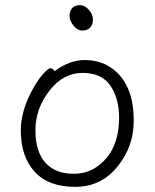

<svg xmlns="http://www.w3.org/2000/svg" viewBox="-20 -715 602 748"><path d="M342 -639Q342 -619 331 -607.5Q320 -596 301 -596Q282 -596 266.5 -615Q251 -634 251 -653Q251 -672 261.5 -683.5Q272 -695 291 -695Q310 -695 326 -677Q342 -659 342 -639ZM193 -438Q251 -481 309.5 -481Q368 -481 410 -453Q501 -393 501 -245Q501 -145 440 -69Q376 13 272.5 13Q169 13 115 -46Q61 -105 61 -207Q61 -286 110 -372Q130 -407 149 -428Q168 -449 176.5 -449Q185 -449 193 -438ZM267 -38Q318 -38 357 -65Q444 -125 444 -258Q444 -330 410.5 -380.5Q377 -431 301.5 -431Q226 -431 172 -361Q118 -291 118 -207.5Q118 -124 157 -81Q196 -38 267 -38Z"/></svg>

Font: LXGW WenKai Light
Style: Regular
Weight: 300
Designer: LXGW / Fontworks Inc.
Foundry: LXGW / Fontworks Inc.
Version: Version 1.501; October 10, 2024